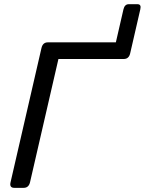

<svg xmlns="http://www.w3.org/2000/svg" viewBox="-20 -904 697 924"><path d="M48.8 0Q24.4 0 30.8 -26.9L179.7 -673.3Q186 -700.2 210.4 -700.2H537.6L574.2 -859.4Q580.1 -883.8 599.6 -883.8H641.6Q661.1 -883.8 655.3 -859.4L606.4 -647Q600.1 -620.1 575.7 -620.1H261.2L124.5 -26.9Q118.2 0 93.8 0Z"/></svg>

Font: Istok
Style: Italic
Weight: 500
Italic angle: -13°
Designer: Andrey V. Panov
Foundry: Andrey V. Panov
Version: Version 1.0.3